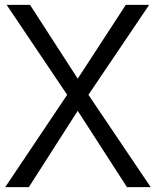

<svg xmlns="http://www.w3.org/2000/svg" viewBox="-20 -770 641 790"><path d="M600.1 0H502.4L299.8 -314L98.6 0H1.5L256.3 -379.9L7.3 -750H103.5L299.8 -446.3L497.6 -750H593.8L343.8 -379.9Z"/></svg>

Font: Now
Style: Regular
Weight: 400
Designer: Alfredo Marco Pradil
Foundry: Alfredo Marco Pradil
Version: Version 1.002;PS 001.002;hotconv 1.0.88;makeotf.lib2.5.64775